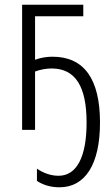

<svg xmlns="http://www.w3.org/2000/svg" viewBox="-20 -552 478 816"><path d="M334 -532H74V0H129V-248C150 -256 176 -261 199 -261C301 -261 348 -184 348 -31C348 113 307 195 229 195C195 195 164 183 137 165V217C163 234 195 244 233 244C341 244 405 148 405 -31C405 -217 337 -311 203 -311C179 -311 153 -307 129 -298V-483H334Z"/></svg>

Font: Noto Sans Display SemiCondensed Light
Style: Regular
Weight: 300
Width: 4
Designer: Monotype Design Team
Foundry: Monotype Imaging Inc.
Version: Version 1.900